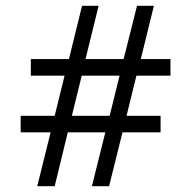

<svg xmlns="http://www.w3.org/2000/svg" viewBox="-20 -640 640 660"><path d="M355 0H296L342 -185H213L168 0H108L154 -185H51V-242H168L202 -380H86V-437H217L262 -620H319L274 -437H405L451 -620H509L464 -437H566V-380H449L415 -242H532V-185H401ZM227 -242H357L391 -380H261Z"/></svg>

Font: Tiro Kannada
Style: Italic
Weight: 400
Italic angle: -11°
Designer: Kannada: John Hudson & Fiona Ross, assisted by Kaja Sojewska. Latin: John Hudson with Paul Hanslow, assisted by Kaja Soj
Foundry: Tiro Typeworks Ltd.
Version: Version 1.52